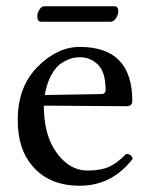

<svg xmlns="http://www.w3.org/2000/svg" viewBox="-20 -588 487 618"><path d="M336.9 -518.1H112.8Q99.6 -518.1 100.1 -536.1Q100.1 -545.9 106.9 -556.9Q113.8 -567.9 122.1 -567.9H347.2Q361.3 -567.9 360.8 -550.8Q360.8 -541 353.3 -529.5Q345.7 -518.1 336.9 -518.1ZM124 -282.2 305.2 -285.2Q320.3 -285.2 319.8 -298.8Q319.8 -356 295.4 -379.9Q271 -403.8 236.8 -403.8Q223.6 -403.8 210.9 -400.4Q198.2 -397 179.7 -386Q161.1 -375 146 -348.1Q130.9 -321.3 124 -282.2ZM386.2 -92.8Q403.3 -91.8 407.2 -77.1Q340.3 9.8 236.8 9.8Q137.7 9.8 84 -54.2Q37.1 -108.4 37.1 -202.1Q37.1 -308.1 100.6 -372.6Q164.1 -437 236.8 -437Q405.8 -437 405.8 -263.2Q405.8 -246.1 387.2 -246.1L121.1 -248Q121.1 -164.1 152.8 -110.8Q196.8 -39.1 262.2 -39.1Q304.2 -39.1 330.8 -51Q357.4 -63 386.2 -92.8Z"/></svg>

Font: Linux Libertine Capitals
Style: Small Caps
Weight: 400
Designer: Philipp H. Poll
Foundry: Philipp H. Poll
Version: Version 5.1.3